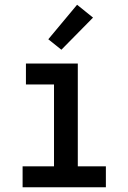

<svg xmlns="http://www.w3.org/2000/svg" viewBox="-20 -787 540 807"><path d="M75 0V-88H207V-432H89V-520H307V-88H425V0ZM238 -578 183 -622 304 -767 371 -713Z"/></svg>

Font: Iosevka Curly Slab Semibold
Style: Regular
Weight: 600
Monospace: yes
Designer: Belleve Invis
Foundry: Belleve Invis
Version: Version 22.1.2; ttfautohint (v1.8.4)